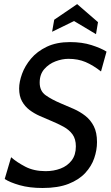

<svg xmlns="http://www.w3.org/2000/svg" viewBox="-20 -924 552 958"><path d="M192.5 14Q127 14 78 0Q29 -14 3.5 -31L35.5 -139.5Q63 -115 106 -92.5Q149 -70 207.5 -70Q248 -70 282.2 -83Q316.5 -96 337.5 -123.5Q358.5 -151 358.5 -193.5Q358.5 -230.5 341.8 -253.5Q325 -276.5 296.5 -292Q268 -307.5 234 -321.5Q206.5 -333 178.2 -345.5Q150 -358 127 -375.5Q104 -393 89.8 -418.8Q75.5 -444.5 75.5 -482.5Q75.5 -515.5 90 -555.5Q104.5 -595.5 134.8 -631.5Q165 -667.5 213.5 -690.8Q262 -714 329.5 -714Q389.5 -714 436.5 -699Q483.5 -684 511.5 -666.5L484 -567.5Q444.5 -598.5 406.8 -614.5Q369 -630.5 321.5 -630.5Q290.5 -630.5 257.2 -618Q224 -605.5 201 -579.2Q178 -553 178 -512Q178 -470 207.8 -448.8Q237.5 -427.5 285 -407.5Q316.5 -394.5 348 -380.5Q379.5 -366.5 405.8 -346Q432 -325.5 448 -294.2Q464 -263 464 -215Q464 -175 450.2 -134.8Q436.5 -94.5 405.2 -60.8Q374 -27 321.8 -6.5Q269.5 14 192.5 14ZM459 -753.5 349.5 -819 240 -765.5 250.5 -825.5 365 -903.5 469 -813.5Z"/></svg>

Font: Cabin
Style: Italic
Weight: 400
Width: 4
Italic angle: -10°
Designer: Pablo Impallari
Foundry: Pablo Impallari. http://www.impallari.com Igino Marini. http://www.ikern.com
Version: Version 3.001